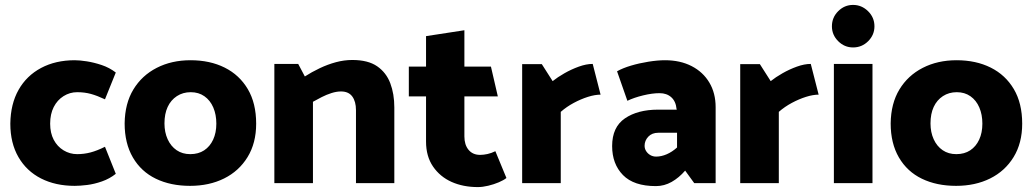

<svg xmlns="http://www.w3.org/2000/svg" viewBox="-20 -745 4200 781"><path d="M407 -148Q375 -132 348.5 -125Q322 -118 294 -118Q264 -118 238.5 -133.5Q213 -149 198.5 -176.5Q184 -204 184 -242Q184 -281 198.5 -309.5Q213 -338 238.5 -354Q264 -370 294 -370Q324 -370 349.5 -363Q375 -356 407 -341L451 -450Q425 -470 393.5 -480.5Q362 -491 333 -495.5Q304 -500 284 -500Q206 -500 147 -468.5Q88 -437 55.5 -379.5Q23 -322 22 -242Q22 -163 55 -106Q88 -49 147 -19Q206 11 284 11Q305 11 334 7.5Q363 4 394.5 -7Q426 -18 451 -38Z M753 11Q674 11 614 -18Q554 -47 520.5 -104.5Q487 -162 487 -243Q488 -324 522.5 -381Q557 -438 617.5 -469Q678 -500 755 -500Q834 -500 894 -470Q954 -440 988 -382.5Q1022 -325 1022 -242Q1022 -163 987 -106Q952 -49 891.5 -19Q831 11 753 11ZM754 -118Q787 -118 810.5 -133.5Q834 -149 847 -177Q860 -205 860 -242Q860 -279 847.5 -308Q835 -337 811.5 -353.5Q788 -370 756 -370Q724 -370 699.5 -354Q675 -338 662 -310Q649 -282 649 -243Q649 -207 662 -178.5Q675 -150 698.5 -134Q722 -118 754 -118Z M1253 0V-331Q1269 -340 1288.5 -350Q1308 -360 1328.5 -366.5Q1349 -373 1367 -373Q1398 -373 1413 -352.5Q1428 -332 1428 -297V0H1584V-308Q1584 -363 1567.5 -406.5Q1551 -450 1514 -475.5Q1477 -501 1413 -501Q1380 -501 1346.5 -492Q1313 -483 1280.5 -467.5Q1248 -452 1220 -434L1193 -485H1096V0Z M1977 -474H1869V-622L1713 -598V-474H1643V-353H1713V-169Q1713 -109 1741.5 -67.5Q1770 -26 1817 -5Q1864 16 1924 16Q1943 16 1966 10.5Q1989 5 2009 -3.5Q2029 -12 2040 -21L1995 -130Q1979 -122 1963 -118.5Q1947 -115 1933 -115Q1903 -115 1886 -135.5Q1869 -156 1869 -190V-353H2005Z M2261 0V-290Q2285 -311 2314 -326.5Q2343 -342 2371.5 -351Q2400 -360 2423 -360L2391 -485Q2365 -485 2334.5 -474Q2304 -463 2276 -447Q2248 -431 2228 -415L2184 -484H2104V0Z M2602 -152Q2602 -173 2617 -189Q2632 -205 2658 -205H2734V-145Q2714 -127 2692 -117.5Q2670 -108 2649 -108Q2636 -108 2625.5 -114Q2615 -120 2608.5 -130Q2602 -140 2602 -152ZM2532 -335Q2559 -348 2596 -357Q2633 -366 2663 -366Q2692 -366 2710.5 -349.5Q2729 -333 2732 -302L2733 -299H2657Q2574 -299 2522 -263.5Q2470 -228 2470 -151Q2470 -78 2514 -33Q2558 12 2648 12Q2682 12 2712 -5Q2742 -22 2767 -51L2804 0H2891V-309Q2891 -366 2865.5 -409Q2840 -452 2793.5 -476Q2747 -500 2685 -500Q2655 -500 2617.5 -494Q2580 -488 2546.5 -478Q2513 -468 2490 -455Z M3148 0V-290Q3172 -311 3201 -326.5Q3230 -342 3258.5 -351Q3287 -360 3310 -360L3278 -485Q3252 -485 3221.5 -474Q3191 -463 3163 -447Q3135 -431 3115 -415L3071 -484H2991V0Z M3529 0V-485H3372V0ZM3450 -552Q3486 -552 3511.5 -577.5Q3537 -603 3537 -638Q3537 -674 3511 -699.5Q3485 -725 3450 -725Q3415 -725 3389.5 -699.5Q3364 -674 3364 -638Q3364 -603 3389.5 -577.5Q3415 -552 3450 -552Z M3869 11Q3790 11 3730 -18Q3670 -47 3636.5 -104.5Q3603 -162 3603 -243Q3604 -324 3638.5 -381Q3673 -438 3733.5 -469Q3794 -500 3871 -500Q3950 -500 4010 -470Q4070 -440 4104 -382.5Q4138 -325 4138 -242Q4138 -163 4103 -106Q4068 -49 4007.5 -19Q3947 11 3869 11ZM3870 -118Q3903 -118 3926.5 -133.5Q3950 -149 3963 -177Q3976 -205 3976 -242Q3976 -279 3963.5 -308Q3951 -337 3927.5 -353.5Q3904 -370 3872 -370Q3840 -370 3815.5 -354Q3791 -338 3778 -310Q3765 -282 3765 -243Q3765 -207 3778 -178.5Q3791 -150 3814.5 -134Q3838 -118 3870 -118Z"/></svg>

Font: Catamaran Thin ExtraBold
Style: Regular
Weight: 800
Version: Version 2.000